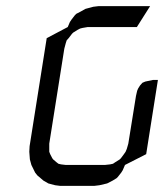

<svg xmlns="http://www.w3.org/2000/svg" viewBox="-20 -604 542 624"><path d="M75.2 -110.8 76.2 -128.9 131.8 -480 200.2 -516.1 207 -532.2 212.9 -541 223.1 -554.2 228 -559.1 241.2 -565.9 257.8 -575.2 283.2 -582 299.8 -584H467.8L424.8 -516.1H265.1L248 -513.2L240.2 -511.2L231.9 -506.8L217.8 -498L213.9 -494.1L203.1 -480L196.8 -473.1L193.8 -463.9L189 -445.8L140.1 -137.2V-120.1V-110.8L143.1 -103L149.9 -89.8L152.8 -85.9L163.1 -77.1L169.9 -71.8L178.2 -69.8L193.8 -67.9H320.8L337.9 -69.8L347.2 -71.8L355 -77.1L369.1 -85.9L373 -89.8L382.8 -103L388.2 -110.8L392.1 -120.1L397 -137.2L421.9 -292L425.8 -309.1L429.2 -316.9L435.1 -326.2L442.9 -335L452.1 -338.9L460.9 -340.8L477.1 -344.2H493.2L455.1 -103L386.2 -67.9L378.9 -50.8L374 -43L362.8 -28.8L358.9 -24.9L346.2 -17.1L328.1 -7.8L303.2 -2L287.1 0H174.8L159.2 -2L137.2 -7.8L121.1 -17.1L101.1 -34.2L94.2 -43L82 -67.9L77.1 -85.9Z"/></svg>

Font: Petahja
Style: Italic
Weight: 400
Designer: T. Christopher White
Version: Version 1.1